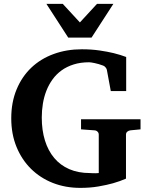

<svg xmlns="http://www.w3.org/2000/svg" viewBox="-20 -937 756 974"><path d="M642.1 -275.9Q632.8 -274.9 626 -269.3Q619.1 -263.7 619.1 -253.9V-30.8Q589.4 -17.6 553.2 -7.3Q522 1.5 479.7 8.8Q437.5 16.1 387.2 16.1Q312 16.1 248 -9Q184.1 -34.2 137.2 -80.6Q90.3 -127 63.7 -191.9Q37.1 -256.8 37.1 -336.9Q37.1 -418 64 -482.9Q90.8 -547.9 138.4 -593.3Q186 -638.7 251.7 -662.8Q317.4 -687 395 -687Q444.3 -687 485.4 -680.9Q526.4 -674.8 556.6 -667.5Q591.8 -658.7 620.1 -647.9V-475.1H542L522 -583Q521 -588.4 515.6 -595Q510.3 -601.6 503.9 -604Q480.5 -612.8 460.4 -616.9Q440.4 -621.1 432.1 -621.1Q388.7 -621.1 353.8 -610.1Q318.8 -599.1 292.2 -579.8Q265.6 -560.5 246.6 -534.2Q227.5 -507.8 215.3 -476.6Q203.1 -445.3 197.5 -410.9Q191.9 -376.5 191.9 -340.8Q191.9 -276.4 208 -224.4Q224.1 -172.4 255.1 -135.5Q286.1 -98.6 331.5 -78.9Q377 -59.1 436 -59.1Q442.9 -59.1 452.9 -58.3Q462.9 -57.6 481 -59.1V-253.9Q481 -263.7 474.1 -269.8Q467.3 -275.9 458 -275.9L391.1 -280.8V-332H692.9V-280.8ZM444.3 -746.1H326.2L215.3 -917.5H298.3L385.3 -823.2L472.2 -917.5H555.2Z"/></svg>

Font: Charis SIL APac
Style: Bold
Weight: 700
Foundry: SIL International
Version: Version 5.000